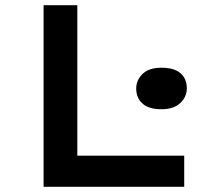

<svg xmlns="http://www.w3.org/2000/svg" viewBox="-20 -720 833 740"><path d="M148 0V-700H278V-120H690V0ZM602 -299Q554 -299 529.5 -320.5Q505 -342 505 -379Q505 -411 529.5 -435Q554 -459 602 -459Q651 -459 675.5 -438Q700 -417 700 -379Q700 -347 675 -323Q650 -299 602 -299Z"/></svg>

Font: Lexend Mega Medium
Style: Regular
Weight: 500
Version: Version 1.007